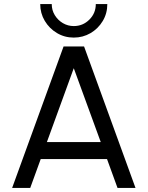

<svg xmlns="http://www.w3.org/2000/svg" viewBox="-20 -930 730 950"><path d="M294.5 -700H396L650.5 0H561.5L509.5 -143H181.5L129.5 0H40ZM212 -227H478.5L345 -592.5ZM345 -744Q299.5 -744 261.8 -766.5Q224 -789 201.5 -826.8Q179 -864.5 179 -910H236Q236 -879.5 251.2 -854.8Q266.5 -830 291.2 -815.5Q316 -801 345 -801Q390 -801 422 -832.8Q454 -864.5 454 -910H511Q511 -863.5 488.2 -825.8Q465.5 -788 427.8 -766Q390 -744 345 -744Z"/></svg>

Font: Urbanist Medium
Style: Regular
Weight: 500
Designer: Corey Hu
Foundry: Corey Hu
Version: Version 1.321; ttfautohint (v1.8.4.7-5d5b)